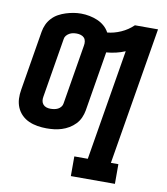

<svg xmlns="http://www.w3.org/2000/svg" viewBox="-83 -610 767 884"><g transform="rotate(10 300.0 -167.5)"><path d="M308 205V113H371L457 -405Q436 -396 414 -391Q392 -386 369 -384Q369 -384 369 -383.5Q369 -383 369 -382L323 -104Q320 -87 312.5 -70Q305 -53 292 -39.5Q279 -26 263 -16.5Q247 -7 229.5 -1.5Q212 4 194.5 6Q177 8 159 8Q138 8 116.5 4.5Q95 1 76 -7.5Q57 -16 42.5 -30.5Q28 -45 20 -64Q12 -83 11 -104.5Q10 -126 14 -148L60 -426Q63 -444 70.5 -460.5Q78 -477 91 -491Q104 -505 120.5 -514Q137 -523 154.5 -528.5Q172 -534 189.5 -537Q207 -540 225 -540Q245 -540 265 -536Q285 -532 302.5 -524.5Q320 -517 334.5 -504.5Q349 -492 358 -475Q390 -478 421.5 -492Q453 -506 478 -530H586L479 113H514V205ZM161 -84Q170 -84 179 -85.5Q188 -87 196 -91Q204 -95 210 -102.5Q216 -110 217 -119L263 -397Q265 -407 263.5 -417Q262 -427 256 -433.5Q250 -440 240.5 -443Q231 -446 221 -446Q212 -446 203.5 -444.5Q195 -443 187 -438.5Q179 -434 173 -427Q167 -420 166 -411L120 -133Q118 -123 119.5 -113.5Q121 -104 127 -97Q133 -90 142 -87Q151 -84 161 -84Z"/></g></svg>

Font: Iosevka Curly Slab SmBdEx
Style: Italic
Weight: 600
Width: 7
Italic angle: -9°
Monospace: yes
Designer: Belleve Invis
Foundry: Belleve Invis
Version: Version 11.1.0; ttfautohint (v1.8.3)